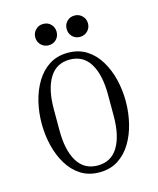

<svg xmlns="http://www.w3.org/2000/svg" viewBox="-109 -782 717 869"><g transform="rotate(-15 250.0 -347.5)"><path d="M250 10Q200 10 163 -13.5Q126 -37 101.5 -77.5Q77 -118 65 -168Q53 -218 53 -270Q53 -323 65 -372.5Q77 -422 101.5 -462.5Q126 -503 163 -526.5Q200 -550 250 -550Q300 -550 337 -526.5Q374 -503 398.5 -462.5Q423 -422 435 -372.5Q447 -323 447 -270Q447 -218 435 -168Q423 -118 398.5 -77.5Q374 -37 337 -13.5Q300 10 250 10ZM250 -22Q313 -22 345 -74.5Q377 -127 377 -220V-320Q377 -413 345 -465.5Q313 -518 250 -518Q187 -518 155 -465.5Q123 -413 123 -320V-220Q123 -127 155 -74.5Q187 -22 250 -22ZM323 -605Q301 -605 287 -619.5Q273 -634 273 -655Q273 -676 287 -690.5Q301 -705 323 -705Q344 -705 358.5 -690.5Q373 -676 373 -655Q373 -634 358.5 -619.5Q344 -605 323 -605ZM176 -605Q155 -605 140.5 -619.5Q126 -634 126 -655Q126 -676 140.5 -690.5Q155 -705 176 -705Q198 -705 212 -690.5Q226 -676 226 -655Q226 -634 212 -619.5Q198 -605 176 -605Z"/></g></svg>

Font: Xanh Mono
Style: Regular
Weight: 400
Monospace: yes
Designer: Lam Bao, Duy Dao
Foundry: Yellow Type Foundry
Version: Version 3.101; ttfautohint (v1.8.3)